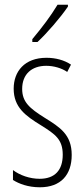

<svg xmlns="http://www.w3.org/2000/svg" viewBox="-20 -784 357 814"><path d="M268 -756V-764H224C193 -713 161 -671 117 -618V-606H139C179 -643 236 -709 268 -756ZM284 -127C284 -213 235 -244 169 -285C105 -325 74 -352 74 -407C74 -470 115 -505 176 -505C208 -505 242 -495 265 -479L281 -510C253 -529 216 -539 177 -539C84 -539 38 -481 38 -408C38 -329 88 -293 155 -252C214 -215 246 -193 246 -128C246 -63 213 -26 148 -26C106 -26 64 -41 35 -63V-21C60 -5 99 10 149 10C238 10 284 -43 284 -127Z"/></svg>

Font: Noto Sans Armenian ExtraCondensed ExtraLight
Style: Regular
Weight: 200
Width: 2
Designer: Monotype Design Team
Foundry: Monotype Imaging Inc.
Version: Version 2.008